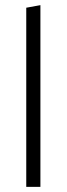

<svg xmlns="http://www.w3.org/2000/svg" viewBox="-20 -726 259 746"><path d="M82 0V-696L137 -706V0Z"/></svg>

Font: Palanquin ExtraLight
Style: Regular
Weight: 275
Designer: Pria Ravichandran
Version: Version 1.001